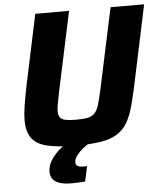

<svg xmlns="http://www.w3.org/2000/svg" viewBox="-59 -740 843 991"><g transform="rotate(-5 362.5 -244.0)"><path d="M311 8Q215 8 160 -6Q105 -20 81.5 -54Q58 -88 58 -145Q58 -176 64.5 -217.5Q71 -259 81 -310L161 -688H336L248 -275Q241 -240 236.5 -216Q232 -192 232 -176Q232 -155 241 -144Q250 -133 270 -129Q290 -125 324 -125Q363 -125 385.5 -130Q408 -135 421.5 -150.5Q435 -166 443.5 -196Q452 -226 463 -275L551 -688H725L645 -310Q629 -233 614.5 -177.5Q600 -122 579 -86Q558 -50 525 -29.5Q492 -9 440.5 -0.5Q389 8 311 8ZM272 200Q231 200 207 191Q183 182 173 166.5Q163 151 163 132Q163 94 190.5 57.5Q218 21 265 -10L383 0Q365 10 346 25.5Q327 41 313.5 59Q300 77 300 94Q300 105 308.5 112Q317 119 341 119Q343 119 347.5 119Q352 119 359 118L342 197Q327 198 308 199Q289 200 272 200Z"/></g></svg>

Font: Saira Thin
Style: Bold Italic
Weight: 700
Italic angle: -12°
Version: Version 1.101